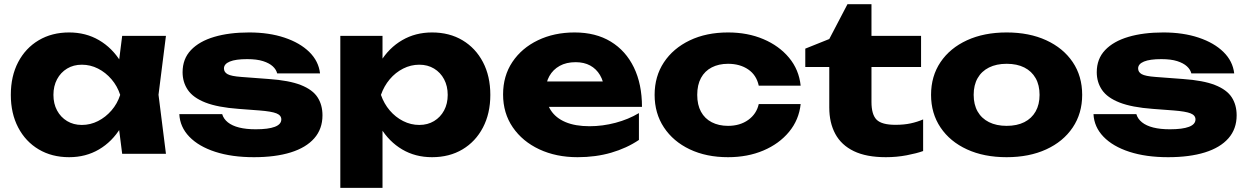

<svg xmlns="http://www.w3.org/2000/svg" viewBox="-20 -745 6040 930"><path d="M571.8 0 545.6 -205.8 573.4 -285.4 545.6 -364 571.8 -571.4H783.8L747.8 -286L783.8 0ZM619.6 -285.4Q606 -194.6 564.7 -126.7Q523.4 -58.8 459.5 -21.2Q395.6 16.4 314.8 16.4Q231.2 16.4 167.5 -21.4Q103.8 -59.2 68.1 -127.4Q32.4 -195.6 32.4 -285.4Q32.4 -376.2 68.1 -444.2Q103.8 -512.2 167.5 -550Q231.2 -587.8 314.8 -587.8Q395.6 -587.8 459.5 -550.5Q523.4 -513.2 565.2 -445.5Q607 -377.8 619.6 -285.4ZM238.8 -285.4Q238.8 -242.8 256.3 -210.1Q273.8 -177.4 304.9 -158.6Q336 -139.8 376.4 -139.8Q417.8 -139.8 454.8 -158.6Q491.8 -177.4 520.1 -210.1Q548.4 -242.8 562.2 -285.4Q548.4 -328 520.1 -361Q491.8 -394 454.8 -412.8Q417.8 -431.6 376.4 -431.6Q336 -431.6 304.9 -412.8Q273.8 -394 256.3 -361Q238.8 -328 238.8 -285.4Z M1542 -186.4Q1542 -120.4 1502.2 -75.1Q1462.4 -29.8 1388.1 -6.7Q1313.8 16.4 1209.8 16.4Q1102.8 16.4 1022.5 -9.7Q942.2 -35.8 896.9 -82.9Q851.6 -130 848.6 -192.2H1056.2Q1062.8 -169.2 1083.6 -152.5Q1104.4 -135.8 1138.3 -127.3Q1172.2 -118.8 1218.6 -118.8Q1279.8 -118.8 1311.2 -130.8Q1342.6 -142.8 1342.6 -166.6Q1342.6 -186.4 1319 -195.9Q1295.4 -205.4 1236.8 -210L1136 -217.6Q1034.6 -225 975.1 -248.3Q915.6 -271.6 890 -309.2Q864.4 -346.8 864.4 -395.2Q864.4 -459.8 904.9 -502.4Q945.4 -545 1017.8 -566.4Q1090.2 -587.8 1186.6 -587.8Q1283 -587.8 1358 -562.7Q1433 -537.6 1478.2 -493.2Q1523.4 -448.8 1530.2 -389.4H1322.6Q1318 -408.2 1301.2 -423.7Q1284.4 -439.2 1254.2 -448.9Q1224 -458.6 1177.2 -458.6Q1121.6 -458.6 1093.2 -446.9Q1064.8 -435.2 1064.8 -413.4Q1064.8 -395.6 1082.2 -385.8Q1099.6 -376 1148.4 -372.4L1281.2 -362.4Q1380.4 -355.6 1437.3 -333.1Q1494.2 -310.6 1518.1 -273.8Q1542 -237 1542 -186.4Z M1628.4 -571.4H1832.8V-407.4L1824.4 -382.6V-223L1832.8 -176V165H1628.4ZM1767.8 -285.4Q1781.4 -377.8 1822.7 -445.5Q1864 -513.2 1928.2 -550.5Q1992.4 -587.8 2072.6 -587.8Q2156.8 -587.8 2220.2 -550Q2283.6 -512.2 2319.3 -444.2Q2355 -376.2 2355 -285.4Q2355 -195.6 2319.3 -127.4Q2283.6 -59.2 2220.2 -21.4Q2156.8 16.4 2072.6 16.4Q1991.8 16.4 1928.1 -21.2Q1864.4 -58.8 1823.2 -126.7Q1782 -194.6 1767.8 -285.4ZM2148.6 -285.4Q2148.6 -328 2131.1 -361Q2113.6 -394 2082.5 -412.8Q2051.4 -431.6 2011 -431.6Q1970 -431.6 1932.8 -412.8Q1895.6 -394 1867.8 -361Q1840 -328 1825.2 -285.4Q1840 -242.8 1867.8 -210.1Q1895.6 -177.4 1932.8 -158.6Q1970 -139.8 2011 -139.8Q2051.4 -139.8 2082.5 -158.6Q2113.6 -177.4 2131.1 -210.1Q2148.6 -242.8 2148.6 -285.4Z M2777.6 16.4Q2673.8 16.4 2592.3 -21.7Q2510.8 -59.8 2463.8 -128.3Q2416.8 -196.8 2416.8 -287.6Q2416.8 -377.4 2461.9 -444.8Q2507 -512.2 2585.6 -550Q2664.2 -587.8 2763.4 -587.8Q2865.6 -587.8 2938.4 -543.5Q3011.2 -499.2 3050.4 -418.3Q3089.6 -337.4 3089.6 -227.4H2582.4V-350.4H2974.8L2908 -307.4Q2904.4 -350.8 2886.3 -381.2Q2868.2 -411.6 2838.6 -427.7Q2809 -443.8 2768.2 -443.8Q2723.2 -443.8 2690.9 -425.9Q2658.6 -408 2640.9 -376.4Q2623.2 -344.8 2623.2 -303.4Q2623.2 -249.4 2647.5 -211.5Q2671.8 -173.6 2719.2 -153.6Q2766.6 -133.6 2835.6 -133.6Q2898.8 -133.6 2961.4 -150.2Q3024 -166.8 3074.8 -197.2V-67.2Q3015.6 -27.2 2940.5 -5.4Q2865.4 16.4 2777.6 16.4Z M3858.2 -241Q3850 -164.4 3802 -106.4Q3754 -48.4 3677.7 -16Q3601.4 16.4 3506.4 16.4Q3401.2 16.4 3321 -21.7Q3240.8 -59.8 3195.8 -128Q3150.8 -196.2 3150.8 -285.4Q3150.8 -375.2 3195.8 -443.1Q3240.8 -511 3321 -549.4Q3401.2 -587.8 3506.4 -587.8Q3601.4 -587.8 3677.7 -555.4Q3754 -523 3802 -465.3Q3850 -407.6 3858.2 -330H3655.2Q3644.2 -381.4 3604.1 -408.7Q3564 -436 3506.4 -436Q3461.4 -436 3427.5 -418.5Q3393.6 -401 3375.4 -367.4Q3357.2 -333.8 3357.2 -285.4Q3357.2 -237.4 3375.4 -203.9Q3393.6 -170.4 3427.5 -152.9Q3461.4 -135.4 3506.4 -135.4Q3564.4 -135.4 3604.5 -164.3Q3644.6 -193.2 3655.2 -241Z M3880.6 -420.4V-509.4L3996.8 -556L4085 -724.8H4201.2V-571.4H4441.4V-420.4H4201.2V-251.6Q4201.2 -190.2 4226 -165.3Q4250.8 -140.4 4317.4 -140.4Q4359 -140.4 4391.5 -147.5Q4424 -154.6 4451.4 -166.6V-13.4Q4420.6 -2.2 4371.9 7.1Q4323.2 16.4 4270.8 16.4Q4176.4 16.4 4115.8 -12.9Q4055.2 -42.2 4026 -96.4Q3996.8 -150.6 3996.8 -223.8V-420.4Z M4855.7 16.4Q4746.2 16.4 4663.9 -21.4Q4581.6 -59.2 4535.7 -127.5Q4489.8 -195.8 4489.8 -285.5Q4489.8 -376.2 4535.7 -444.2Q4581.6 -512.2 4664 -550Q4746.4 -587.8 4855.9 -587.8Q4965.4 -587.8 5047.7 -550Q5130 -512.2 5175.9 -444.3Q5221.8 -376.4 5221.8 -285.5Q5221.8 -195.6 5175.9 -127.4Q5130 -59.2 5047.6 -21.4Q4965.2 16.4 4855.7 16.4ZM4855.9 -135.4Q4906.2 -135.4 4941.7 -153.4Q4977.2 -171.4 4996.3 -205.1Q5015.4 -238.9 5015.4 -285.4Q5015.4 -332.8 4996.3 -366.4Q4977.2 -400 4941.7 -418Q4906.2 -436 4855.9 -436Q4806.4 -436 4770.4 -418Q4734.4 -400 4715.3 -366.4Q4696.2 -332.8 4696.2 -285.7Q4696.2 -238.6 4715.3 -205Q4734.4 -171.4 4770.4 -153.4Q4806.4 -135.4 4855.9 -135.4Z M5970 -186.4Q5970 -120.4 5930.2 -75.1Q5890.4 -29.8 5816.1 -6.7Q5741.8 16.4 5637.8 16.4Q5530.8 16.4 5450.5 -9.7Q5370.2 -35.8 5324.9 -82.9Q5279.6 -130 5276.6 -192.2H5484.2Q5490.8 -169.2 5511.6 -152.5Q5532.4 -135.8 5566.3 -127.3Q5600.2 -118.8 5646.6 -118.8Q5707.8 -118.8 5739.2 -130.8Q5770.6 -142.8 5770.6 -166.6Q5770.6 -186.4 5747 -195.9Q5723.4 -205.4 5664.8 -210L5564 -217.6Q5462.6 -225 5403.1 -248.3Q5343.6 -271.6 5318 -309.2Q5292.4 -346.8 5292.4 -395.2Q5292.4 -459.8 5332.9 -502.4Q5373.4 -545 5445.8 -566.4Q5518.2 -587.8 5614.6 -587.8Q5711 -587.8 5786 -562.7Q5861 -537.6 5906.2 -493.2Q5951.4 -448.8 5958.2 -389.4H5750.6Q5746 -408.2 5729.2 -423.7Q5712.4 -439.2 5682.2 -448.9Q5652 -458.6 5605.2 -458.6Q5549.6 -458.6 5521.2 -446.9Q5492.8 -435.2 5492.8 -413.4Q5492.8 -395.6 5510.2 -385.8Q5527.6 -376 5576.4 -372.4L5709.2 -362.4Q5808.4 -355.6 5865.3 -333.1Q5922.2 -310.6 5946.1 -273.8Q5970 -237 5970 -186.4Z"/></svg>

Font: Unbounded
Style: Regular
Weight: 400
Designer: Luke Prowse, Jean-Baptiste Morizot, Fátima Lázaro, Florian Runge
Foundry: NaN
Version: Version 1.701;gftools[0.9.28.dev5+ged2979d]